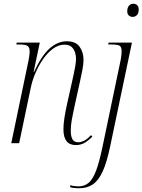

<svg xmlns="http://www.w3.org/2000/svg" viewBox="-20 -763 759 1023"><path d="M384 10Q318 10 318 -74Q318 -101 323 -133.5Q328 -166 336 -203L366 -337Q368 -347 372.5 -367Q377 -387 381 -410Q385 -433 385 -451Q385 -466 380 -483Q375 -500 362 -512.5Q349 -525 323 -525Q292 -525 263 -504Q234 -483 210 -448.5Q186 -414 168.5 -373Q151 -332 143 -291L82 0H40L132 -441Q134 -453 136 -465.5Q138 -478 138 -488Q138 -511 126.5 -518.5Q115 -526 82 -526H67L69 -536H192L159 -379H161Q201 -466 244 -504.5Q287 -543 336 -543Q384 -543 404.5 -513.5Q425 -484 425 -445Q425 -419 418.5 -388Q412 -357 406 -328L375 -187Q368 -156 362.5 -125Q357 -94 357 -66Q357 -37 366 -21Q375 -5 397 -5Q411 -5 427 -12.5Q443 -20 465 -43L472 -35Q448 -11 428 -0.5Q408 10 384 10ZM687 -673Q675 -673 666.5 -680.5Q658 -688 658 -703Q658 -722 667 -732.5Q676 -743 690 -743Q703 -743 711 -735.5Q719 -728 719 -713Q719 -691 709 -682Q699 -673 687 -673ZM402 240Q386 240 374 238.5Q362 237 353 234L355 224Q375 230 398 230Q431 230 453.5 210Q476 190 492.5 145Q509 100 525 25L623 -444Q625 -455 626.5 -466.5Q628 -478 628 -490Q628 -513 617 -519.5Q606 -526 573 -526H556L559 -536H683L568 12Q550 100 527.5 149.5Q505 199 474.5 219.5Q444 240 402 240Z"/></svg>

Font: Noto Serif Display SemiCondensed ExtraLight
Style: Italic
Weight: 200
Width: 4
Italic angle: -12°
Designer: Monotype Design Team
Foundry: Monotype Imaging Inc.
Version: Version 2.009